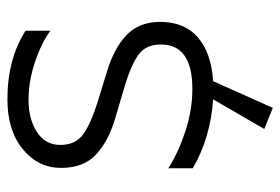

<svg xmlns="http://www.w3.org/2000/svg" viewBox="-139 -442 756 518"><g transform="rotate(-90 239.0 -183.0)"><path d="M303 -273Q367 -254 403 -220Q439 -186 439 -129Q439 -64 397.5 -27.5Q356 9 279 14L207 175L150 152L230 14Q126 7 44 -41V-107Q84 -81 142 -61.5Q200 -42 258 -42Q378 -42 378 -127Q378 -167 351 -187Q324 -207 264 -225L183 -249Q119 -267 82 -301Q45 -335 45 -396Q45 -458 95.5 -499.5Q146 -541 230 -541Q339 -541 415 -492V-425Q383 -449 331 -466.5Q279 -484 228 -484Q177 -484 142 -461.5Q107 -439 107 -398Q107 -357 136.5 -336Q166 -315 228 -296Z"/></g></svg>

Font: Roundo
Style: Regular
Weight: 400
Designer: Namrata Goyal (Gurmukhi), Shiva Nallaperumal (Latin)
Foundry: Indian Type Foundry
Version: Version 1.000;PS 1.0;hotconv 1.0.88;makeotf.lib2.5.647800